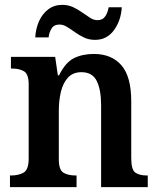

<svg xmlns="http://www.w3.org/2000/svg" viewBox="-20 -770 653 790"><path d="M21 0V-48H26Q57 -48 77.5 -60Q98 -72 98 -118V-422Q98 -465 79 -476.5Q60 -488 29 -488H25V-536H207L218 -460H223Q249 -513 284 -530.5Q319 -548 366 -548Q439 -548 479.5 -501.5Q520 -455 520 -353V-119Q520 -72 536.5 -60Q553 -48 584 -48H588V0H396V-337Q396 -401 378 -437Q360 -473 315 -473Q280 -473 259.5 -450.5Q239 -428 230.5 -392Q222 -356 222 -314V-114Q222 -71 241 -59.5Q260 -48 291 -48H295V0ZM371 -606Q346 -606 326 -615.5Q306 -625 288.5 -637.5Q271 -650 255.5 -659.5Q240 -669 225 -669Q202 -669 192 -652.5Q182 -636 180 -616H125Q127 -652 140.5 -682.5Q154 -713 178.5 -731.5Q203 -750 236 -750Q261 -750 281 -740.5Q301 -731 318.5 -718.5Q336 -706 351 -696.5Q366 -687 381 -687Q403 -687 413.5 -703.5Q424 -720 427 -740H481Q478 -686 449 -646Q420 -606 371 -606Z"/></svg>

Font: Noto Serif Bengali SemiCondensed SemiBold
Style: Regular
Weight: 600
Width: 4
Designer: Juan Bruce, Universal Thirst, Indian Type Foundry and the Monotype Design Team.
Foundry: Monotype Imaging Inc.
Version: Version 2.003; ttfautohint (v1.8.4.7-5d5b)